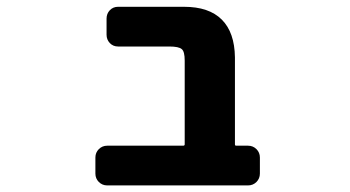

<svg xmlns="http://www.w3.org/2000/svg" viewBox="-20 -569 1040 571"><path d="M298.8 -17.6Q284.2 -17.6 273.9 -27.8Q263.7 -38.1 263.7 -52.7V-100.6Q263.7 -115.2 273.9 -125.5Q284.2 -135.7 298.8 -135.7H524.4Q529.3 -135.7 529.3 -139.6V-388.7Q529.3 -416 520.5 -422.9Q511.7 -430.7 483.4 -430.7H331.1Q316.4 -430.7 306.6 -440.9Q296.9 -451.2 296.9 -465.8V-513.7Q296.9 -528.3 306.6 -538.6Q316.4 -548.8 331.1 -548.8H527.3Q601.6 -548.8 639.6 -510.7Q677.7 -472.7 678.7 -398.4V-139.6Q678.7 -135.7 682.6 -135.7H717.8Q732.4 -135.7 742.7 -125.5Q752.9 -115.2 752.9 -100.6V-52.7Q752.9 -38.1 742.7 -27.8Q732.4 -17.6 717.8 -17.6Z"/></svg>

Font: Rounded-L Mgen+ 1m bold
Style: Bold
Weight: 700
Designer: [Source Han Sans]
Ryoko NISHIZUKA  (kana & ideographs); Paul D. Hunt (Latin, Greek & Cyrillic); Wenlong ZHANG  (bopomofo
Version: Version 1.059.20150602